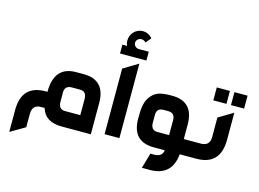

<svg xmlns="http://www.w3.org/2000/svg" viewBox="-146 -1281 2384 1765"><g transform="rotate(15 1046.0 -398.0)"><path d="M62 0V207L202 125V0C202 -60 229 -90 284 -90H319C344 -7 409 34 513 34H792V-263C792 -409 724 -483 586 -483H513C380 -483 306 -407 306 -240H288C137 -240 62 -160 62 0ZM445 -184V-273C445 -315 468 -337 513 -337H591C633 -337 653 -312 653 -263V-111H508C466 -111 445 -135 445 -184Z M914 0H1055V-709L914 -624ZM859 -753H1110V-837H1017C989 -837 967 -858 967 -884C967 -910 989 -931 1017 -931C1034 -931 1049 -923 1058 -911L1101 -961C1080 -989 1047 -1006 1010 -1006C945 -1006 893 -952 893 -886C893 -869 897 -852 903 -837H859Z M1325 210H1399C1540 210 1616 140 1629 0H1721V-145H1629V-282C1629 -429 1560 -502 1423 -502C1326 -502 1272 -493 1227 -439C1181 -384 1175 -325 1175 -220C1175 -73 1244 0 1382 0H1487C1481 43 1453 64 1402 64H1367ZM1315 -217V-292C1315 -335 1337 -356 1382 -356H1423C1467 -356 1489 -333 1489 -288V-145H1377C1336 -145 1315 -169 1315 -217Z M1691 0H1786C1939 0 2015 -81 2015 -242V-499L1876 -416V-229C1876 -173 1847 -145 1789 -145H1691ZM1799 -559H1924V-682H1799ZM1967 -559H2092V-682H1967Z"/></g></svg>

Font: All Genders v4
Style: Bold
Weight: 700
Designer: Rassam Alawdi
Foundry: Rassam Art
Version: Version 3.100;FEAKit 1.0